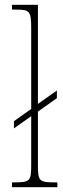

<svg xmlns="http://www.w3.org/2000/svg" viewBox="-20 -780 264 800"><path d="M30 0H219V-20H215C142 -20 138 -24 138 -94V-315L217 -371V-403L138 -347V-760H30V-740H43C103 -740 110 -736 110 -662V-326L38 -275V-245L110 -296V-94C110 -24 106 -20 33 -20H30Z"/></svg>

Font: Noto Serif Bengali ExtraCondensed Thin
Style: Regular
Weight: 100
Width: 2
Designer: Juan Bruce, Universal Thirst, Indian Type Foundry and the Monotype Design Team.
Foundry: Monotype Imaging Inc.
Version: Version 2.003